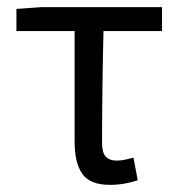

<svg xmlns="http://www.w3.org/2000/svg" viewBox="-20 -506 500 538"><path d="M288 12Q232 12 210.5 -19Q189 -50 189 -110V-419H26V-481L96 -486H434V-419H270Q268 -337 267 -257.5Q266 -178 266 -104Q266 -78 276.5 -67Q287 -56 307 -56Q318 -56 330 -58.5Q342 -61 354 -64L366 -1Q352 4 331.5 8Q311 12 288 12Z"/></svg>

Font: SourceSansPro
Style: Book
Weight: 400
Designer: Paul D. Hunt
Foundry: Adobe Systems Incorporated
Version: Version 2.021;PS 2.000;hotconv 1.0.86;makeotf.lib2.5.63406